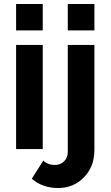

<svg xmlns="http://www.w3.org/2000/svg" viewBox="-20 -750 556 966"><path d="M195 0H61V-524H195ZM195 -597H61V-730H195ZM273 196Q193 196 140 149L198 58Q220 80 257 80Q284 80 302.5 61.5Q321 43 321 14V-524H455V4Q455 88 402.5 142Q350 196 273 196ZM455 -597H321V-730H455Z"/></svg>

Font: Raleway
Style: Bold
Weight: 700
Designer: Matt McInerney, Pablo Impallari, Rodrigo Fuenzalida
Foundry: Matt McInerney, Pablo Impallari, Rodrigo Fuenzalida
Version: Version 3.000